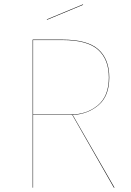

<svg xmlns="http://www.w3.org/2000/svg" viewBox="-20 -862 601 882"><path d="M312 -334H132V0H130V-680H267Q382 -680 432 -635Q482 -590 482 -506Q482 -421 432.5 -379Q383 -337 314 -334L506 0H503ZM306 -336Q378 -336 429 -378Q480 -420 480 -506Q480 -589 430.5 -633.5Q381 -678 267 -678H132V-336ZM362 -840 196 -771 195 -773 361 -842Z"/></svg>

Font: FiraGO Two
Style: Regular
Weight: 100
Designer: bBox Type
Foundry: bBox Type GmbH
Version: Version 1.001